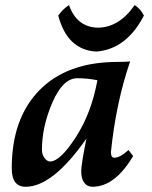

<svg xmlns="http://www.w3.org/2000/svg" viewBox="-20 -712 588 742"><path d="M173.3 -87.9Q212.4 -87.9 272.9 -181.6Q333.5 -275.4 356.4 -401.9Q318.4 -409.7 278.8 -409.7Q223.1 -409.7 182.6 -316.2Q142.1 -222.7 142.1 -133.3Q142.1 -114.3 152.3 -101.1Q162.6 -87.9 173.3 -87.9ZM337.4 9.8Q316.9 9.8 305.4 -6.1Q293.9 -22 293.9 -49.8Q293.9 -77.1 314 -176.3Q183.6 9.8 79.1 9.8Q25.4 9.8 25.4 -61.5Q25.4 -254.4 132.6 -363.5Q239.7 -472.7 434.6 -472.7Q467.3 -472.7 482.9 -474.6Q428.2 -315.4 408.7 -124.5Q408.7 -102.5 421.9 -102.5Q444.3 -102.5 476.6 -132.3L494.6 -108.9Q423.8 9.8 337.4 9.8ZM352.5 -512.7Q240.2 -518.6 205.1 -651.9Q222.2 -676.3 246.6 -692.4Q276.9 -606.9 358.4 -605Q440.9 -606 500.5 -692.4Q524.4 -676.3 536.1 -651.9Q469.2 -522 352.5 -512.7Z"/></svg>

Font: Kelvinch
Style: Bold Italic
Weight: 700
Italic angle: -10°
Designer: Paul James Miller
Foundry: High-Logic / Made with FontCreator
Version: Version 3.30 September 23, 2016